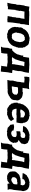

<svg xmlns="http://www.w3.org/2000/svg" viewBox="1949 -2534 746 4685"><g transform="rotate(90 2322.5 -191.0)"><path d="M521 -1 527 -87V-91L529 -101V-113L542 -207L543 -215H544L555 -308L564 -315L567 -323L571 -414L576 -420L592 -525L496 -524L494 -527L480 -524L477 -528L476 -527L363 -530L369 -532L260 -530H257L237 -522L142 -534L127 -445L126 -437V-420L115 -419L102 -327L100 -314L98 -313L95 -220L84 -214L72 -112V-107L67 -87L47 4L115 -1L123 1L132 -3L140 -12L204 -10L214 -111L221 -198L231 -200L230 -214L248 -306L243 -307V-320L262 -415L336 -413L353 -414L361 -411L439 -415L427 -325L425 -318L417 -307L410 -209L404 -208L395 -111L394 -112L386 -98L387 -87L371 -5L432 0L446 4Z M651 -284C649 -277 646 -275 645 -265L639 -261C639 -245 639 -230 642 -216C631 -190 642 -183 637 -161C640 -159 644 -155 643 -147C645 -155 645 -149 640 -144C646 -110 665 -84 682 -60C696 -50 700 -41 720 -21C723 -20 743 -12 754 -12C770 -5 786 -6 794 3C801 7 828 13 833 9C839 4 849 3 856 4C877 16 925 0 953 -13C958 -4 956 -10 965 -12C962 -15 960 -18 963 -10C967 -20 971 -17 968 -21C973 -21 971 -15 969 -17C1045 -50 1098 -105 1121 -200C1122 -213 1140 -229 1137 -237C1131 -244 1135 -243 1132 -249C1139 -252 1147 -259 1144 -260V-262C1144 -309 1146 -343 1144 -373C1144 -366 1147 -377 1147 -372C1143 -372 1147 -384 1134 -376C1138 -400 1137 -415 1123 -429C1112 -453 1107 -455 1092 -473C1092 -492 1070 -495 1059 -515C1037 -514 1029 -531 1006 -526C979 -527 968 -542 936 -535C940 -537 922 -544 914 -538C899 -543 888 -534 881 -533C862 -525 844 -521 828 -521C809 -514 792 -500 771 -492C760 -485 757 -480 738 -465C735 -458 717 -452 712 -436C697 -427 693 -417 692 -396C666 -375 655 -354 647 -319C643 -305 652 -300 651 -284ZM782 -273C785 -271 782 -270 786 -272C786 -327 819 -377 846 -406C861 -402 854 -406 867 -406C875 -422 897 -429 903 -420C918 -425 918 -418 936 -424C956 -425 963 -412 981 -395C985 -390 982 -393 986 -383C996 -374 998 -361 1002 -349C1002 -349 996 -336 1001 -336C1010 -314 1012 -296 1002 -276L1001 -269V-263C993 -228 990 -206 976 -175C972 -163 967 -161 951 -153C959 -143 946 -143 954 -144C942 -126 938 -118 928 -118C912 -107 887 -100 872 -110C869 -110 856 -104 863 -107C846 -103 827 -107 819 -113C795 -122 791 -136 789 -158C776 -173 776 -189 771 -215C783 -233 786 -256 782 -273Z M1209 -118 1212 -114 1169 -113 1165 -69 1152 -21H1148L1142 64L1136 119L1116 159L1218 157L1220 154L1272 152L1284 81L1290 3H1330L1377 -5V-3L1425 -1L1468 -4L1518 -2L1520 1L1561 7L1605 9L1591 123L1583 153L1624 154L1674 160L1726 162L1732 113L1740 24L1741 18L1746 -27L1749 -26L1762 -114L1725 -115L1684 -124L1705 -209L1703 -207L1713 -256V-305L1721 -352L1720 -351L1735 -396L1745 -442L1758 -522L1657 -528V-529L1607 -530L1560 -534L1388 -526L1365 -378L1356 -385L1352 -380L1341 -389L1335 -377L1331 -366L1340 -355L1334 -348C1326 -322 1324 -293 1310 -274C1317 -279 1309 -277 1310 -273C1317 -267 1307 -266 1312 -257C1309 -264 1306 -260 1309 -250C1282 -193 1251 -152 1209 -118ZM1475 -353 1476 -363 1492 -416 1598 -408 1578 -351 1579 -348 1567 -276 1556 -212 1561 -216 1550 -181 1544 -107 1482 -120 1481 -110 1409 -108 1372 -116C1385 -135 1406 -147 1411 -170C1415 -175 1416 -184 1435 -203C1428 -200 1427 -206 1423 -198C1442 -221 1440 -250 1451 -268C1463 -296 1466 -317 1475 -351C1464 -340 1471 -349 1475 -353Z M1862 -532 1857 -505 1849 -450 1852 -437V-407L1909 -417L1968 -411L1994 -410L1988 -339L1980 -310L1974 -238L1955 -172L1961 -170L1947 -141V-68L1930 3L2140 -3V0C2144 -2 2149 -3 2153 -5L2162 -4L2168 -7C2210 2 2240 -7 2256 -9C2263 -18 2261 -17 2270 -11C2276 -22 2276 -13 2283 -23C2303 -28 2317 -32 2330 -49C2358 -58 2381 -79 2404 -104C2415 -137 2423 -147 2421 -174C2421 -183 2428 -182 2421 -188C2428 -210 2433 -246 2427 -269C2429 -271 2424 -267 2421 -271C2417 -300 2392 -321 2370 -338C2364 -352 2346 -353 2316 -365C2302 -367 2280 -373 2252 -376C2237 -374 2234 -375 2242 -377C2235 -377 2228 -371 2223 -374L2225 -367L2123 -368L2131 -404L2139 -474L2157 -531L2118 -525L2077 -524L2042 -525L2010 -527L1936 -535L1898 -534ZM2284 -187 2287 -186C2282 -190 2290 -185 2291 -181C2273 -146 2271 -139 2245 -123C2226 -113 2210 -112 2185 -113L2127 -106L2086 -107L2101 -182L2103 -218L2114 -256L2150 -257L2213 -258C2239 -258 2250 -257 2268 -245C2272 -240 2266 -234 2282 -234C2294 -225 2293 -201 2284 -187Z M2930 -84C2925 -77 2927 -76 2930 -82L2935 -85L2885 -162C2858 -147 2851 -132 2833 -127C2820 -115 2798 -115 2794 -113C2780 -109 2759 -104 2748 -109C2729 -99 2712 -111 2698 -116C2687 -116 2686 -112 2684 -120C2673 -121 2658 -125 2657 -136C2646 -163 2633 -178 2633 -222L2672 -220H2712L2779 -216V-221L2846 -224L2862 -220H2907L2967 -219L2980 -279C2986 -313 2989 -344 2985 -372C2986 -376 2974 -377 2981 -377C2980 -380 2980 -375 2972 -381C2977 -384 2976 -385 2971 -390C2974 -390 2981 -396 2980 -394C2971 -422 2959 -456 2949 -469C2934 -492 2918 -497 2910 -504C2889 -513 2871 -528 2857 -525C2839 -530 2813 -530 2794 -544C2790 -538 2768 -531 2764 -534C2757 -538 2748 -535 2739 -535C2718 -532 2704 -529 2673 -522C2669 -518 2648 -504 2640 -506C2631 -488 2613 -491 2611 -481C2596 -460 2575 -451 2568 -439C2558 -416 2537 -395 2528 -381C2520 -367 2527 -361 2519 -341C2506 -320 2498 -301 2504 -274C2494 -266 2493 -254 2499 -252H2487C2479 -210 2493 -181 2486 -148C2494 -153 2494 -152 2496 -153C2504 -122 2507 -108 2509 -95C2519 -85 2520 -75 2534 -73C2543 -62 2548 -42 2552 -45C2572 -34 2591 -24 2602 -11C2619 -4 2624 -2 2637 7C2663 9 2677 6 2710 3C2706 3 2716 16 2715 8C2727 13 2747 2 2767 11C2792 8 2804 -8 2830 -12C2839 -18 2857 -24 2871 -25C2894 -50 2916 -61 2930 -84ZM2842 -320 2845 -321 2851 -316 2811 -321 2746 -319 2709 -310 2655 -316C2645 -332 2656 -335 2662 -352C2663 -358 2681 -382 2682 -383C2688 -394 2691 -390 2700 -400C2710 -417 2729 -424 2753 -426C2765 -427 2767 -419 2777 -426C2796 -424 2814 -404 2840 -397C2849 -371 2845 -351 2842 -320Z M3380 -33 3376 -38C3388 -30 3390 -36 3387 -31C3428 -63 3447 -88 3463 -135C3456 -144 3470 -143 3469 -144C3472 -159 3460 -160 3457 -158C3460 -183 3471 -191 3456 -211C3461 -234 3443 -251 3409 -267C3409 -264 3395 -273 3394 -274C3416 -282 3426 -296 3455 -314C3454 -321 3465 -330 3479 -335C3478 -353 3491 -365 3488 -384C3501 -403 3496 -409 3495 -426C3494 -433 3493 -440 3490 -446C3477 -471 3473 -494 3445 -506C3439 -510 3430 -505 3421 -509C3413 -522 3396 -528 3384 -530C3385 -527 3368 -539 3356 -532C3338 -540 3314 -532 3296 -533C3293 -534 3285 -541 3285 -539C3277 -538 3251 -540 3241 -527C3224 -536 3215 -532 3208 -518C3210 -529 3207 -523 3203 -516C3194 -521 3193 -520 3200 -522C3129 -492 3070 -455 3056 -383C3064 -384 3062 -381 3061 -379L3134 -377L3183 -375L3194 -370C3209 -409 3237 -427 3274 -433C3286 -433 3288 -433 3293 -434C3306 -437 3325 -419 3344 -420C3346 -403 3344 -387 3345 -374C3348 -357 3331 -328 3317 -330C3300 -312 3290 -316 3275 -322H3262L3186 -311L3180 -217L3249 -225C3276 -221 3302 -226 3316 -206C3326 -204 3329 -180 3319 -159L3325 -160C3327 -161 3317 -159 3320 -154C3318 -118 3275 -95 3229 -90C3192 -93 3156 -115 3158 -155C3158 -155 3146 -152 3151 -149L3097 -160L3062 -161L3011 -150C3018 -132 3017 -108 3025 -76C3025 -76 3031 -79 3022 -69C3041 -65 3045 -51 3066 -36C3078 -22 3089 -20 3090 -9C3120 4 3164 2 3197 16C3211 4 3202 14 3209 6C3214 14 3219 5 3215 4C3234 14 3258 9 3281 10C3316 -5 3359 -3 3380 -33Z M3549 -118 3552 -114 3509 -113 3505 -69 3492 -21H3488L3482 64L3476 119L3456 159L3558 157L3560 154L3612 152L3624 81L3630 3H3670L3717 -5V-3L3765 -1L3808 -4L3858 -2L3860 1L3901 7L3945 9L3931 123L3923 153L3964 154L4014 160L4066 162L4072 113L4080 24L4081 18L4086 -27L4089 -26L4102 -114L4065 -115L4024 -124L4045 -209L4043 -207L4053 -256V-305L4061 -352L4060 -351L4075 -396L4085 -442L4098 -522L3997 -528V-529L3947 -530L3900 -534L3728 -526L3705 -378L3696 -385L3692 -380L3681 -389L3675 -377L3671 -366L3680 -355L3674 -348C3666 -322 3664 -293 3650 -274C3657 -279 3649 -277 3650 -273C3657 -267 3647 -266 3652 -257C3649 -264 3646 -260 3649 -250C3622 -193 3591 -152 3549 -118ZM3815 -353 3816 -363 3832 -416 3938 -408 3918 -351 3919 -348 3907 -276 3896 -212 3901 -216 3890 -181 3884 -107 3822 -120 3821 -110 3749 -108 3712 -116C3725 -135 3746 -147 3751 -170C3755 -175 3756 -184 3775 -203C3768 -200 3767 -206 3763 -198C3782 -221 3780 -250 3791 -268C3803 -296 3806 -317 3815 -351C3804 -340 3811 -349 3815 -353Z M4607 -124 4605 -128 4603 -138 4612 -137 4630 -307 4631 -341 4645 -354C4642 -359 4641 -360 4638 -354C4647 -391 4641 -407 4630 -432C4629 -436 4631 -438 4631 -438C4629 -440 4623 -443 4629 -440C4607 -501 4555 -532 4478 -536C4475 -532 4467 -535 4465 -531C4460 -539 4458 -534 4454 -532C4458 -537 4447 -542 4454 -533C4450 -536 4442 -534 4439 -540C4383 -530 4331 -520 4287 -486C4288 -486 4283 -492 4288 -482C4276 -490 4282 -487 4285 -479C4255 -476 4247 -459 4236 -438C4226 -422 4206 -401 4205 -370C4247 -368 4287 -365 4329 -363L4351 -368C4346 -378 4355 -374 4351 -378C4353 -402 4368 -414 4401 -423C4415 -426 4432 -439 4438 -433C4490 -426 4501 -403 4502 -356C4501 -359 4500 -353 4494 -343L4490 -320L4428 -324C4425 -325 4427 -316 4414 -321C4404 -324 4395 -322 4381 -320C4349 -311 4341 -321 4325 -311C4303 -304 4283 -298 4259 -291C4256 -285 4240 -285 4237 -277C4223 -265 4210 -246 4195 -233C4174 -212 4158 -183 4163 -158C4159 -142 4161 -112 4167 -92C4167 -92 4161 -84 4161 -88C4171 -85 4161 -84 4170 -85C4173 -77 4169 -79 4164 -73C4183 -32 4236 11 4301 10C4294 8 4310 5 4310 7C4309 4 4311 12 4321 7C4317 3 4318 5 4321 13C4345 4 4364 3 4379 3C4407 -8 4433 -34 4457 -52C4458 -25 4459 -17 4466 0L4535 -4L4575 -5L4604 -1L4608 -10C4601 -6 4606 -13 4612 -18C4597 -25 4594 -49 4598 -74C4593 -93 4609 -108 4607 -124ZM4308 -161 4302 -159C4308 -185 4317 -209 4349 -227C4369 -232 4390 -240 4413 -234C4418 -233 4420 -236 4426 -243L4479 -239L4476 -173L4464 -143C4448 -129 4436 -124 4412 -107C4401 -98 4388 -96 4365 -94C4363 -93 4360 -93 4357 -92C4337 -103 4330 -102 4313 -115C4307 -125 4294 -134 4308 -161Z"/></g></svg>

Font: Asimov Print
Style: DIt
Weight: 250
Width: 0
Designer: Google
Version: Version 2.000980: 2014